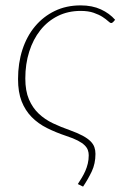

<svg xmlns="http://www.w3.org/2000/svg" viewBox="-20 -521 458 713"><path d="M400 -439Q398 -437.5 396.5 -436.5Q395 -435.5 392.5 -435.5Q389 -435.5 381.5 -442.5Q374 -449.5 361 -458Q348 -466.5 328 -473.5Q308 -480.5 279.5 -480.5Q232.5 -480.5 194.5 -461.5Q156.5 -442.5 129.8 -408.8Q103 -375 88.5 -329.2Q74 -283.5 74 -229.5Q74 -183.5 87.5 -152Q101 -120.5 123.8 -99Q146.5 -77.5 176.5 -63.2Q206.5 -49 239.5 -37.5Q268.5 -27 287 -17Q305.5 -7 316 3.5Q326.5 14 330.5 25.5Q334.5 37 334.5 50.5Q334.5 86.5 320.8 115.5Q307 144.5 288.5 172L269 162.5Q276.5 151 283.8 139Q291 127 296.8 114Q302.5 101 306 86.5Q309.5 72 309.5 55.5Q309.5 45.5 306.2 36.2Q303 27 294 18.2Q285 9.5 268.8 1Q252.5 -7.5 226.5 -16Q187.5 -29 154.5 -45.5Q121.5 -62 97.5 -86.5Q73.5 -111 60.2 -145Q47 -179 47 -227.5Q47 -286.5 63.2 -336.5Q79.5 -386.5 110 -423Q140.5 -459.5 183.2 -480.2Q226 -501 279.5 -501Q322.5 -501 354.5 -486.2Q386.5 -471.5 407.5 -447.5Z"/></svg>

Font: Lato ExtraLight
Style: Italic
Weight: 275
Italic angle: -7°
Designer: Lukasz Dziedzic with Adam Twardoch and Botio Nikoltchev
Foundry: tyPoland Lukasz Dziedzic
Version: Version 2.015; 2015-08-06; http://www.latofonts.com/